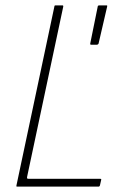

<svg xmlns="http://www.w3.org/2000/svg" viewBox="-20 -693 455 713"><path d="M43 0Q40 0 41 -4L182 -669Q182 -673 186 -673H212Q214 -673 214.5 -672Q215 -671 215 -669L81 -38Q80 -34 80.5 -31.5Q81 -29 86 -29H352Q354 -29 355 -28.5Q356 -28 356 -26L351 -4Q350 -2 349 -1Q348 0 346 0ZM317 -527Q316 -527 315.5 -528Q315 -529 315 -531L343 -669Q343 -671 344.5 -672Q346 -673 348 -673H376Q378 -673 378 -672Q378 -671 378 -669L346 -531Q345 -529 343.5 -528Q342 -527 340 -527Z"/></svg>

Font: Glory Thin Thin
Style: Italic
Weight: 250
Italic angle: -12°
Version: Version 1.011